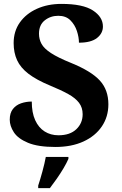

<svg xmlns="http://www.w3.org/2000/svg" viewBox="-20 -744 626 985"><path d="M264 10Q175 10 123.5 -11.5Q72 -33 51 -65.5Q30 -98 30 -130Q30 -164 46 -184.5Q62 -205 88 -214Q114 -223 143 -223Q143 -166 160.5 -127.5Q178 -89 209 -69.5Q240 -50 280 -50Q339 -50 371.5 -81Q404 -112 404 -158Q404 -192 385.5 -216.5Q367 -241 330 -261.5Q293 -282 237 -305Q167 -334 126 -365.5Q85 -397 67.5 -435.5Q50 -474 50 -523Q50 -584 82 -629Q114 -674 169.5 -699Q225 -724 295 -724Q405 -724 456.5 -690.5Q508 -657 508 -608Q508 -573 477.5 -549Q447 -525 385 -525Q385 -553 374.5 -585Q364 -617 341 -640Q318 -663 279 -663Q239 -663 209.5 -639.5Q180 -616 180 -571Q180 -543 193 -519Q206 -495 242 -471.5Q278 -448 345 -421Q448 -379 492 -331Q536 -283 536 -209Q536 -145 502.5 -95.5Q469 -46 408 -18Q347 10 264 10ZM176 208Q186 178 197.5 136Q209 94 215 61H331V71Q322 92 306 119Q290 146 271.5 172.5Q253 199 236 221H176Z"/></svg>

Font: Noto Serif Vithkuqi
Style: Bold
Weight: 700
Version: Version 1.005